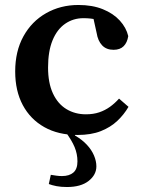

<svg xmlns="http://www.w3.org/2000/svg" viewBox="-20 -528 567 771"><path d="M249 223Q225 223 207 219.5Q189 216 176 211L184 174Q196 176 207 177.5Q218 179 229 179Q258 179 274.5 165Q291 151 291 120Q291 90 279.5 62.5Q268 35 242 0H281V16Q310 33 329 53.5Q348 74 357.5 96.5Q367 119 367 140Q367 174 336 198.5Q305 223 249 223ZM291 14Q214 14 158 -17.5Q102 -49 71.5 -106Q41 -163 41 -241Q41 -322 74 -382Q107 -442 165 -475Q223 -508 295 -508Q351 -508 393 -491Q435 -474 461 -445.5Q487 -417 495 -383Q491 -357 476.5 -342.5Q462 -328 436 -328Q407 -328 390 -346Q373 -364 368 -396L349 -482L415 -432Q393 -443 369 -449Q345 -455 315 -455Q274 -455 241.5 -432.5Q209 -410 191 -366Q173 -322 173 -257Q173 -195 192.5 -153Q212 -111 246.5 -90Q281 -69 325 -69Q355 -69 378.5 -77Q402 -85 421.5 -99Q441 -113 458 -132L496 -99Q478 -68 451 -42.5Q424 -17 385 -1.5Q346 14 291 14Z"/></svg>

Font: Source Serif 4 SemiBold
Style: Regular
Weight: 600
Designer: Frank Grießhammer
Foundry: Adobe Systems Incorporated
Version: Version 4.004;hotconv 1.0.116;makeotfexe 2.5.65601